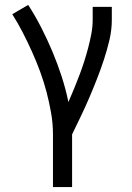

<svg xmlns="http://www.w3.org/2000/svg" viewBox="-20 -548 540 783"><path d="M196 215V0Q196 -44 188.5 -87Q181 -130 170 -172Q159 -214 144 -255Q129 -296 111 -336Q93 -376 73 -415Q53 -454 30 -490L95 -528Q124 -483 148.5 -435Q173 -387 194 -337Q215 -287 231.5 -236Q248 -185 259 -132Q271 -159 282 -186Q293 -213 303.5 -240.5Q314 -268 323 -296Q332 -324 339.5 -352.5Q347 -381 352.5 -410Q358 -439 358 -468V-520H436V-468Q436 -426 426.5 -385.5Q417 -345 404 -305.5Q391 -266 376 -227.5Q361 -189 344.5 -150.5Q328 -112 310 -74.5Q292 -37 274 0V215Z"/></svg>

Font: Iosevka NFM
Style: Regular
Weight: 400
Monospace: yes
Designer: Belleve Invis
Foundry: Belleve Invis
Version: Version 29.0.4; ttfautohint (v1.8.4);Nerd Fonts 3.3.0